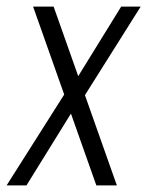

<svg xmlns="http://www.w3.org/2000/svg" viewBox="-50 -560 445 580"><path d="M50 -540H112L303 0H241ZM150 -284 196 -268 30 0H-30ZM153 -276 316 -540H375L198 -259Z"/></svg>

Font: Pathway Extreme Condensed Thin
Style: Italic
Weight: 250
Width: 3
Italic angle: -8°
Version: Version 1.001;gftools[0.9.26]